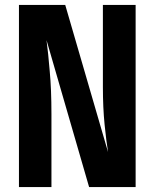

<svg xmlns="http://www.w3.org/2000/svg" viewBox="-20 -760 627 780"><path d="M531 -740H398V-407Q398 -323 405 -253Q412 -184 419 -142L245 -740H57V0H189V-296Q189 -397 182 -471Q176 -544 169 -597L342 0H531Z"/></svg>

Font: Glow Sans SC Compressed
Style: Bold
Weight: 700
Width: 2
Designer: Ryoko NISHIZUKA (kana, bopomofo & ideographs); Paul D. Hunt (Latin, Greek & Cyrillic); Sandoll Communications, Soo-young
Version: Version 0.93